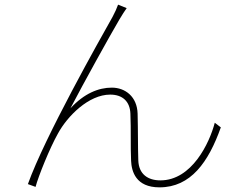

<svg xmlns="http://www.w3.org/2000/svg" viewBox="-20 -787 1040 826"><path d="M525 -752 488 -767C482 -750 475 -735 464 -714C410 -618 172 -197 100 5L133 17C145 -29 195 -152 229 -212C270 -288 362 -380 454 -380C508 -380 539 -350 541 -298C544 -230 541 -157 544 -95C546 -50 564 19 666 19C801 19 877 -90 930 -239L904 -259C881 -171 805 -11 670 -11C617 -11 577 -37 575 -97C573 -152 574 -225 572 -298C570 -371 519 -410 461 -410C404 -410 342 -385 283 -321C337 -425 454 -636 493 -702C505 -723 518 -742 525 -752Z"/></svg>

Font: Source Han Sans CN ExtraLight
Style: Regular
Weight: 250
Designer: Ryoko NISHIZUKA (kana & ideographs); Paul D. Hunt (Latin, Greek & Cyrillic); Wenlong ZHANG (bopomofo); Sandoll Communica
Foundry: Adobe Systems Incorporated
Version: Version 1.004;PS 1.004;hotconv 16.6.51;makeotf.lib2.5.65220